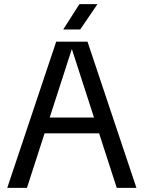

<svg xmlns="http://www.w3.org/2000/svg" viewBox="-20 -906 693 926"><path d="M15 0 251 -705H402L638 0H543L327 -668H326L110 0ZM160 -263V-339H493V-263ZM363 -886H450L367 -764H285Z"/></svg>

Font: TikTok Sans 24pt
Style: Regular
Weight: 400
Version: Version 4.000